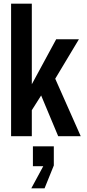

<svg xmlns="http://www.w3.org/2000/svg" viewBox="-20 -749 481 1056"><path d="M41 0V-729H155V0ZM300 0 182 -282 278 -329 424 0ZM143 -124 146 -269 289 -533H414L252 -263H231ZM152 287 218 165H161V56H276V161L225 287Z"/></svg>

Font: Hubot Sans Condensed SemiBold
Style: Regular
Weight: 600
Width: 3
Designer: Deni Anggara
Foundry: GitHub, Inc., Subsidiary of Microsoft Corporation
Version: Version 2.000